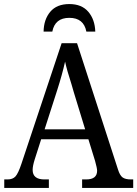

<svg xmlns="http://www.w3.org/2000/svg" viewBox="-20 -927 677 947"><path d="M1 -42H17Q43 -42 56.5 -57Q70 -72 86 -120L284 -714H360L562 -91Q571 -62 584.5 -52Q598 -42 626 -42H637V0H385V-42H405Q459 -42 459 -85Q459 -97 449 -133L416 -240H183L151 -140Q141 -108 141 -89Q141 -42 199 -42H221V0H1ZM400 -289 344 -472 333 -510Q310 -581 301 -623Q287 -560 262 -482L200 -289ZM322 -907Q383 -907 415.5 -869Q448 -831 450 -771H406Q393 -839 322 -839Q251 -839 238 -771H195Q196 -831 228 -869Q260 -907 322 -907Z"/></svg>

Font: Noto Serif Narrow
Style: Regular
Weight: 400
Width: 4
Designer: Monotype Design Team
Foundry: Monotype Imaging Inc.
Version: Version 1.001